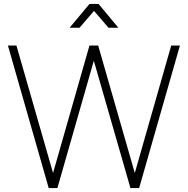

<svg xmlns="http://www.w3.org/2000/svg" viewBox="-20 -950 949 970"><path d="M332 -810 432 -930H478L578 -810H528L455 -895L382 -810ZM226 0 20 -720H63L248 -76L432 -720H476L661 -76L845 -720H889L683 0H639L454 -643L270 0Z"/></svg>

Font: Manrope ExtraLight
Style: Regular
Weight: 200
Designer: Mikhail Sharanda
Foundry: Mikhail Sharanda
Version: Version 4.505